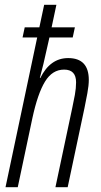

<svg xmlns="http://www.w3.org/2000/svg" viewBox="-20 -780 421 800"><path d="M54 0 115 -288Q137 -390 167.5 -440Q198 -490 247 -490Q297 -490 297 -437Q297 -413 292 -385Q287 -357 281 -330L211 0H262L332 -330Q338 -359 344 -391.5Q350 -424 350 -447Q350 -538 264 -538Q189 -538 148 -455H146Q152 -477 161 -514Q170 -551 186 -624H283L292 -666H195L215 -760H164L144 -666H83L74 -624H135L3 0Z"/></svg>

Font: Noto Sans Display Condensed Light
Style: Italic
Weight: 300
Width: 3
Designer: Monotype Design team
Foundry: Monotype Imaging Inc.
Version: 1.000